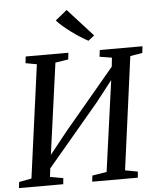

<svg xmlns="http://www.w3.org/2000/svg" viewBox="-63 -1039 898 1093"><g transform="rotate(-5 386.0 -493.0)"><path d="M0.5 0 4.5 -34.5 76 -48 163.5 -693.5 99.5 -705 104 -743H348L343.5 -705L269.5 -693.5L192.5 -133L173.5 -142L300 -300.5L615.5 -676.5L582 -598L592.5 -693.5L522.5 -705L527.5 -743H771.5L767 -705L697.5 -693.5L611 -48L683 -34.5L679.5 0H419L423 -34.5L505.5 -48L582.5 -605.5L603.5 -600.5L483.5 -447L158.5 -61.5L192 -131.5L182 -48L257 -34.5L253.5 0ZM468 -801Q448.5 -811 423.8 -826.8Q399 -842.5 374 -861Q349 -879.5 327.5 -898Q306 -916.5 292.5 -932L359 -986.5L502.5 -828.5Z"/></g></svg>

Font: Merriweather 48pt
Style: Italic
Weight: 400
Italic angle: -7.8°
Version: Version 2.101